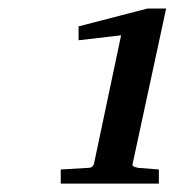

<svg xmlns="http://www.w3.org/2000/svg" viewBox="-20 -815 429 452"><path d="M292 -428.2Q291 -424.8 295.4 -422.9Q299.8 -420.9 305.2 -419.9L354 -416V-382.8H123V-416L189 -419.9Q193.4 -419.9 196.8 -422.6Q200.2 -425.3 201.2 -429.2L265.1 -731.9L165 -720.2V-752.9L327.1 -794.9H371.1Z"/></svg>

Font: Charis SIL Viet
Style: Bold Italic
Weight: 700
Italic angle: -11°
Foundry: SIL International
Version: Version 5.000